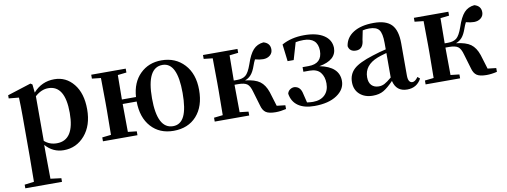

<svg xmlns="http://www.w3.org/2000/svg" viewBox="-64 -906 4016 1520"><g transform="rotate(-10 1944.0 -145.5)"><path d="M246.1 -443.4V-85Q287.1 -47.9 345.7 -47.9Q487.3 -47.9 487.3 -267.6Q487.3 -489.3 352.5 -489.3Q296.9 -489.3 246.1 -443.4ZM235.4 -540 242.2 -473.6Q310.5 -550.8 412.1 -550.8Q505.9 -550.8 566.9 -475.6Q627.9 -400.4 627.9 -271.5Q627.9 -141.6 560.1 -63Q492.2 15.6 390.6 15.6Q303.7 15.6 244.1 -52.7V15.6Q244.1 75.2 246.1 219.7L332 230.5V259.8H37.1V230.5L113.3 220.7Q115.2 76.2 115.2 15.6V-305.7Q115.2 -384.8 112.3 -456.1L31.2 -463.9V-489.3L220.7 -549.8Z M1275.4 -21.5Q1335.9 -21.5 1365.2 -81.5Q1394.5 -141.6 1394.5 -267.6Q1394.5 -513.7 1275.4 -513.7Q1148.4 -513.7 1148.4 -267.6Q1148.4 -21.5 1275.4 -21.5ZM912.1 -299.8H1025.4Q1033.2 -416 1101.6 -483.4Q1169.9 -550.8 1273.4 -550.8Q1385.7 -550.8 1456.5 -474.6Q1527.3 -398.4 1527.3 -268.6Q1527.3 -136.7 1459 -60.5Q1390.6 15.6 1273.4 15.6Q1161.1 15.6 1093.3 -59.6Q1025.4 -134.8 1024.4 -263.7H912.1Q912.1 -152.3 914.1 -39.1L984.4 -31.2V0H707V-31.2L778.3 -39.1Q780.3 -152.3 780.3 -235.4V-299.8Q780.3 -382.8 778.3 -496.1L707 -503.9V-535.2H984.4V-503.9L914.1 -496.1Q912.1 -384.8 912.1 -299.8Z M2110.4 -38.1 2178.7 -30.3V0Q2133.8 10.7 2094.7 10.7Q2041 10.7 2016.1 -5.9Q1991.2 -22.5 1980.5 -64.5L1946.3 -179.7Q1933.6 -227.5 1911.6 -243.7Q1889.6 -259.8 1839.8 -259.8H1810.5Q1810.5 -152.3 1812.5 -39.1L1882.8 -31.2V0H1605.5V-31.2L1676.8 -39.1Q1678.7 -152.3 1678.7 -235.4V-299.8Q1678.7 -382.8 1676.8 -496.1L1605.5 -503.9V-535.2H1882.8V-503.9L1812.5 -496.1Q1810.5 -384.8 1810.5 -293.9H1837.9Q1880.9 -293.9 1905.8 -313.5Q1930.7 -333 1954.1 -399.4Q1979.5 -476.6 2011.2 -511.2Q2043 -545.9 2093.8 -550.8Q2146.5 -536.1 2146.5 -485.4Q2146.5 -456.1 2124.5 -438Q2102.5 -419.9 2069.3 -419.9Q2041 -419.9 2004.9 -429.7Q1993.2 -407.2 1985.4 -383.8Q1968.8 -335.9 1948.2 -312.5Q1927.7 -289.1 1898.4 -279.3Q1977.5 -270.5 2016.1 -242.2Q2054.7 -213.9 2075.2 -153.3Z M2256.8 -371.1 2240.2 -507.8Q2317.4 -550.8 2419.9 -550.8Q2520.5 -550.8 2577.6 -513.7Q2634.8 -476.6 2636.7 -411.1Q2636.7 -312.5 2498 -288.1Q2653.3 -256.8 2653.3 -142.6Q2653.3 -74.2 2586.4 -29.3Q2519.5 15.6 2405.3 15.6Q2323.2 15.6 2274.9 -18.1Q2226.6 -51.8 2216.8 -116.2Q2221.7 -136.7 2237.8 -147.9Q2253.9 -159.2 2272.5 -159.2Q2322.3 -155.3 2334 -94.7L2351.6 -22.5Q2378.9 -18.6 2399.4 -18.6Q2460 -18.6 2494.6 -52.2Q2529.3 -85.9 2529.3 -144.5Q2529.3 -198.2 2502 -232.4Q2474.6 -266.6 2415 -266.6H2365.2V-303.7H2413.1Q2523.4 -303.7 2523.4 -409.2Q2521.5 -513.7 2409.2 -513.7Q2374 -513.7 2345.7 -507.8L2305.7 -371.1Z M3038.1 -101.6V-298.8Q2979.5 -282.2 2963.9 -275.4Q2854.5 -232.4 2854.5 -135.7Q2854.5 -92.8 2876 -70.8Q2897.5 -48.8 2934.6 -48.8Q2959 -48.8 2980.5 -60.1Q3002 -71.3 3038.1 -101.6ZM3247.1 -69.3 3265.6 -53.7Q3229.5 14.6 3151.4 14.6Q3063.5 14.6 3043 -73.2Q2997.1 -25.4 2961.9 -4.9Q2926.8 15.6 2875 15.6Q2810.5 15.6 2770 -20.5Q2729.5 -56.6 2729.5 -118.2Q2729.5 -181.6 2772.9 -222.2Q2816.4 -262.7 2929.7 -297.9Q2990.2 -317.4 3038.1 -328.1V-378.9Q3038.1 -457 3016.1 -485.4Q2994.1 -513.7 2936.5 -513.7Q2911.1 -513.7 2884.8 -507.8L2870.1 -435.5Q2864.3 -359.4 2805.7 -359.4Q2753.9 -359.4 2745.1 -405.3Q2754.9 -473.6 2816.4 -512.2Q2877.9 -550.8 2980.5 -550.8Q3079.1 -550.8 3123 -504.4Q3167 -458 3167 -353.5V-95.7Q3167 -36.1 3202.1 -36.1Q3223.6 -36.1 3247.1 -69.3Z M3805.7 -38.1 3874 -30.3V0Q3829.1 10.7 3790 10.7Q3736.3 10.7 3711.4 -5.9Q3686.5 -22.5 3675.8 -64.5L3641.6 -179.7Q3628.9 -227.5 3606.9 -243.7Q3585 -259.8 3535.2 -259.8H3505.9Q3505.9 -152.3 3507.8 -39.1L3578.1 -31.2V0H3300.8V-31.2L3372.1 -39.1Q3374 -152.3 3374 -235.4V-299.8Q3374 -382.8 3372.1 -496.1L3300.8 -503.9V-535.2H3578.1V-503.9L3507.8 -496.1Q3505.9 -384.8 3505.9 -293.9H3533.2Q3576.2 -293.9 3601.1 -313.5Q3626 -333 3649.4 -399.4Q3674.8 -476.6 3706.5 -511.2Q3738.3 -545.9 3789.1 -550.8Q3841.8 -536.1 3841.8 -485.4Q3841.8 -456.1 3819.8 -438Q3797.9 -419.9 3764.6 -419.9Q3736.3 -419.9 3700.2 -429.7Q3688.5 -407.2 3680.7 -383.8Q3664.1 -335.9 3643.6 -312.5Q3623 -289.1 3593.8 -279.3Q3672.9 -270.5 3711.4 -242.2Q3750 -213.9 3770.5 -153.3Z"/></g></svg>

Font: GenYoMin TW TTF Bold
Style: Regular
Weight: 700
Version: Version 1.300